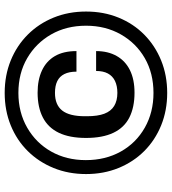

<svg xmlns="http://www.w3.org/2000/svg" viewBox="24 -764 751 840"><g transform="rotate(-90 400.0 -343.5)"><path d="M414 12Q337 12 272 -14.5Q207 -41 159.5 -88.5Q112 -136 85.5 -201Q59 -266 59 -343Q59 -420 85.5 -485Q112 -550 159.5 -598Q207 -646 272 -672.5Q337 -699 414 -699Q491 -699 556 -672.5Q621 -646 669 -598Q717 -550 743.5 -485Q770 -420 770 -343Q770 -266 743.5 -201Q717 -136 669 -88.5Q621 -41 556 -14.5Q491 12 414 12ZM415 -131Q351 -131 306.5 -153.5Q262 -176 239.5 -223.5Q217 -271 217 -343Q217 -415 239.5 -462Q262 -509 306.5 -532Q351 -555 415 -555Q471 -555 512 -536Q553 -517 575 -479.5Q597 -442 597 -385H507Q507 -417 496.5 -438Q486 -459 465.5 -469Q445 -479 414 -479Q362 -479 337 -447.5Q312 -416 312 -348V-339Q312 -292 323 -263Q334 -234 357 -220Q380 -206 414 -206Q445 -206 466.5 -216.5Q488 -227 499 -247.5Q510 -268 510 -299H597Q597 -247 575.5 -209Q554 -171 513.5 -151Q473 -131 415 -131ZM414 -48Q500 -48 566 -86Q632 -124 670 -191Q708 -258 708 -343Q708 -429 670 -495.5Q632 -562 566 -600.5Q500 -639 414 -639Q329 -639 262 -600.5Q195 -562 157.5 -495.5Q120 -429 120 -344Q120 -258 157.5 -191Q195 -124 262 -86Q329 -48 414 -48Z"/></g></svg>

Font: Archivo SemiExpanded
Style: Bold Italic
Weight: 700
Width: 6
Italic angle: -10°
Designer: Hector Gatti
Foundry: Omnibus-Type
Version: Version 2.001